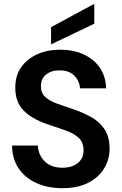

<svg xmlns="http://www.w3.org/2000/svg" viewBox="-20 -972 637 1004"><path d="M307 12Q230 12 171 -14.5Q112 -41 78 -90.5Q44 -140 43 -211H178Q180 -162 213.5 -128.5Q247 -95 306 -95Q357 -95 387 -119.5Q417 -144 417 -185Q417 -228 390.5 -252Q364 -276 320 -291Q276 -306 226 -323Q145 -351 102.5 -395Q60 -439 60 -512Q59 -574 89.5 -618.5Q120 -663 173 -687.5Q226 -712 295 -712Q365 -712 418.5 -687Q472 -662 502.5 -617Q533 -572 535 -510H398Q397 -547 369.5 -575.5Q342 -604 293 -604Q251 -605 222.5 -583.5Q194 -562 194 -521Q194 -486 216 -465.5Q238 -445 276 -431Q314 -417 363 -401Q415 -383 458 -359Q501 -335 527 -295.5Q553 -256 553 -194Q553 -139 525 -92Q497 -45 442 -16.5Q387 12 307 12ZM247 -740V-830L473 -952V-848Z"/></svg>

Font: DeepMind Sans
Style: Bold
Weight: 700
Designer: Jonny Pinhorn / Modifications: Colophon Foundry
Foundry: Colophon Foundry
Version: Version 1.002; ttfautohint (v1.8.2)